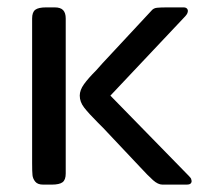

<svg xmlns="http://www.w3.org/2000/svg" viewBox="-20 -500 576 520"><path d="M358 -49 259 -154Q259 -154 245 -168Q220 -193 208 -208.5Q196 -224 196 -241Q196 -256 207.5 -272Q219 -288 241 -310L257 -328L391 -472Q396 -478 405.5 -479Q415 -480 435 -480H477Q484 -480 487 -476Q490 -472 488 -466Q487 -461 478 -452L279 -241L492 -23Q498 -17 498 -14L499 -10Q499 0 486 0H420Q408 0 394.5 -12Q381 -24 358 -49ZM67 -59V-450Q67 -467 75.5 -473.5Q84 -480 105 -480H128Q144 -480 151 -472.5Q158 -465 158 -450V-30Q158 -13 149.5 -6.5Q141 0 120 0H97Q82 0 75.5 -8Q69 -16 68 -25.5Q67 -35 67 -59Z"/></svg>

Font: Mitr Light
Style: Regular
Weight: 300
Designer: Thanarat Vachiruckul
Foundry: Cadson Demak
Version: Version 1.002